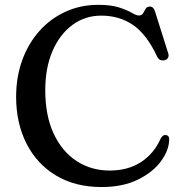

<svg xmlns="http://www.w3.org/2000/svg" viewBox="-20 -736 738 774"><path d="M662 -175.5Q662 -131.5 629.5 -86.8Q597 -42 536 -12Q475 18 389.5 18Q283 18 205.8 -28.5Q128.5 -75 86.8 -157.2Q45 -239.5 45 -345.5Q45 -426 69.8 -493.8Q94.5 -561.5 139.2 -611.5Q184 -661.5 244.5 -689Q305 -716.5 376 -716.5Q428 -716.5 460.5 -705.8Q493 -695 511.5 -684.2Q530 -673.5 539.5 -673.5Q551.5 -673.5 556.8 -682.5Q562 -691.5 567.2 -700.5Q572.5 -709.5 584.5 -709.5Q599 -709.5 605 -689.5L658.5 -520Q661.5 -510 656.8 -502.2Q652 -494.5 642 -493Q621.5 -489.5 613 -509Q571 -598 516 -635.5Q461 -673 388 -673Q323 -673 272 -635.5Q221 -598 191.8 -530.5Q162.5 -463 162.5 -372Q162.5 -269.5 196.5 -197Q230.5 -124.5 289.2 -86.5Q348 -48.5 422 -48.5Q495.5 -48.5 547.8 -82.2Q600 -116 627 -176Q635.5 -193.5 649.5 -191.5Q662 -189.5 662 -175.5Z"/></svg>

Font: Fraunces 9pt
Style: Regular
Weight: 400
Version: Version 1.000;[b76b70a41]